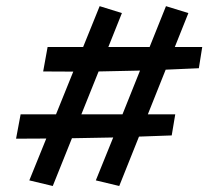

<svg xmlns="http://www.w3.org/2000/svg" viewBox="-20 -599 725 636"><path d="M528.8 -368.2 469.7 -220.2H560.5L548.8 -150.4Q476.6 -147.5 440.4 -146.5L375 17.1L297.4 -1.5L355 -143.6Q262.7 -141.6 218.3 -141.1L154.8 17.1L77.1 -1.5L133.3 -140.1Q100.1 -139.6 33.2 -139.6L48.3 -220.2H165.5L222.7 -361.8Q156.2 -361.8 123 -362.3L137.7 -443.4H255.4L310.1 -578.6L383.8 -555.7L338.9 -443.4H475.6L529.8 -578.6L604 -555.7L559.1 -443.4H649.9L638.7 -373Q602.1 -371.1 528.8 -368.2ZM443.8 -365.2Q376 -363.3 306.6 -362.3L249.5 -220.2H385.7Z"/></svg>

Font: Vesper Libre Medium
Style: Regular
Weight: 500
Designer: Robert Keller & Kimya Gandhi
Foundry: Mota Italic
Version: Version 1.058